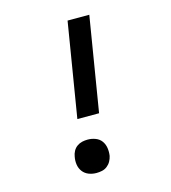

<svg xmlns="http://www.w3.org/2000/svg" viewBox="-110 -824 821 922"><g transform="rotate(-15 300.0 -363.5)"><path d="M342 -266H234L311 -735H419ZM256 8Q236 8 218 1Q200 -6 188.5 -21Q177 -36 174 -55.5Q171 -75 175 -95Q177 -109 184 -122Q191 -135 203 -143.5Q215 -152 228.5 -155Q242 -158 256 -158Q276 -158 294.5 -151Q313 -144 324 -129Q335 -114 338 -94.5Q341 -75 338 -55Q335 -41 328 -28.5Q321 -16 309.5 -7Q298 2 284 5Q270 8 256 8Z"/></g></svg>

Font: Iosevka Curly Slab SmBdExObl
Style: Regular
Weight: 600
Width: 7
Italic angle: -9°
Monospace: yes
Designer: Belleve Invis
Foundry: Belleve Invis
Version: Version 11.1.0; ttfautohint (v1.8.3)